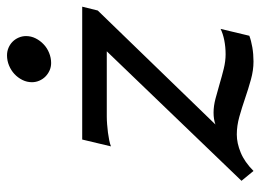

<svg xmlns="http://www.w3.org/2000/svg" viewBox="-120 -628 760 561"><g transform="rotate(-90 260.5 -348.0)"><path d="M521 -488.3 509.8 -442.9 176.8 -99.1Q192.4 -104.5 211.4 -104.5Q230.5 -104.5 252 -98.9Q273.4 -93.3 295.7 -86.7Q317.9 -80.1 339.8 -74.7Q361.8 -69.3 381.8 -69.3Q403.3 -69.3 422.9 -73.2Q442.4 -77.1 456.1 -84L436 0Q421.9 5.4 402.1 8.8Q382.3 12.2 360.8 12.2Q335 12.2 307.9 4.6Q280.8 -2.9 253.7 -12.2Q226.6 -21.5 199.7 -29.1Q172.9 -36.6 147.5 -36.6Q122.1 -36.6 94.5 -25.1Q66.9 -13.7 41 12.2L12.2 -22.9L390.6 -416.5H200.2Q189.5 -416.5 177.2 -415.5Q165 -414.6 153.3 -413.1Q141.6 -411.6 130.9 -409.4Q120.1 -407.2 112.8 -404.3L132.8 -488.3ZM300.3 -635.3Q300.3 -649.9 306.9 -663.1Q313.5 -676.3 324.2 -686.3Q335 -696.3 349.1 -702.1Q363.3 -708 378.9 -708Q390.6 -708 400.9 -703.6Q411.1 -699.2 418.7 -691.7Q426.3 -684.1 430.7 -673.8Q435.1 -663.6 435.1 -652.3Q435.1 -637.7 428.5 -624.5Q421.9 -611.3 411.1 -601.1Q400.4 -590.8 386 -585Q371.6 -579.1 356.4 -579.1Q344.7 -579.1 334.5 -583.7Q324.2 -588.4 316.7 -595.9Q309.1 -603.5 304.7 -613.8Q300.3 -624 300.3 -635.3Z"/></g></svg>

Font: Andika New Basic
Style: Italic
Weight: 400
Italic angle: -14°
Designer: Victor Gaultney, Annie Olsen, Julie Remington, Don Collingsworth, Eric Hays
Foundry: SIL International
Version: Version 5.500